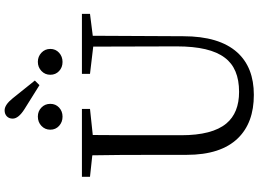

<svg xmlns="http://www.w3.org/2000/svg" viewBox="-164 -940 1120 832"><g transform="rotate(-90 396.0 -524.0)"><path d="M401 16Q280 16 213 -53Q141 -127 141 -275V-391Q141 -587 139 -684L46 -694V-729H340V-694L227 -682Q226 -587 226 -391V-299Q226 -164 277 -103Q323 -48 414 -48Q516 -48 562 -110Q611 -174 611 -318L610 -680L492 -694V-729H752V-694L657 -682L655 -290Q655 -134 585 -56Q520 16 401 16ZM307 -920Q330 -920 346 -904.5Q362 -889 362 -866Q362 -843 346 -828Q330 -813 306.5 -813Q283 -813 266.5 -828Q250 -843 250 -866Q250 -889 266.5 -904.5Q283 -920 307 -920ZM443 -913 339 -978Q298 -1004 298 -1029Q298 -1045 308 -1054.5Q318 -1064 334 -1064Q358 -1064 386 -1029L463 -933ZM544 -920Q567 -920 583.5 -904.5Q600 -889 600 -866Q600 -843 583.5 -828Q567 -813 543.5 -813Q520 -813 504 -828Q488 -843 488 -866Q488 -889 504.5 -904.5Q521 -920 544 -920Z"/></g></svg>

Font: Cactus Classical Serif
Style: Regular
Weight: 400
Designer: Henry Chan (via Glyphwiki)、田海東、宇文滿月
Foundry: Moonlit Owen
Version: Version 1.000